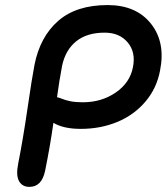

<svg xmlns="http://www.w3.org/2000/svg" viewBox="-20 -771 658 758"><path d="M96.2 -33.2Q67.9 -33.2 55.2 -55.9Q42.5 -78.6 51.8 -125Q70.8 -220.7 88.4 -341.6Q106 -462.4 116.2 -515.1Q138.2 -626 209.7 -688.5Q281.2 -751 404.8 -751Q517.6 -751 575.9 -677.5Q634.3 -604 611.8 -492.2Q598.6 -421.9 553.5 -369.1Q508.3 -316.4 442.4 -289.3Q376.5 -262.2 298.8 -262.2Q230.5 -262.2 190.9 -286.1Q177.7 -192.9 158.2 -97.2Q145 -33.2 96.2 -33.2ZM225.1 -511.2Q213.4 -448.7 205.1 -387.2Q211.9 -386.2 224.9 -380.9Q237.8 -375.5 257.8 -371.3Q277.8 -367.2 307.1 -367.2Q380.9 -367.2 437 -405.8Q493.2 -444.3 504.9 -505.9Q516.6 -564.9 484.1 -603.5Q451.7 -642.1 393.1 -642.1Q323.2 -642.1 280.8 -607.9Q238.3 -573.7 225.1 -511.2Z"/></svg>

Font: Shantell Sans Bouncy
Style: Italic
Weight: 500
Italic angle: -11.31°
Designer: Stephen Nixon, Anya Danilova, Shantell Martin
Foundry: Arrow Type
Version: Version 1.006;[9816181b4]